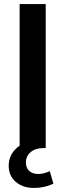

<svg xmlns="http://www.w3.org/2000/svg" viewBox="-20 -732 323 949"><path d="M244 176Q199 197 148 197Q93 197 58 167Q23 137 23 87Q23 26 77 -12V-712H206V0H194Q155 0 131.5 20Q108 40 108 71Q108 98 124.5 113Q141 128 170 128Q196 128 226 114Z"/></svg>

Font: Muli
Style: Bold
Weight: 700
Designer: Vernon Adams
Foundry: Vernon Adams
Version: Version 2.001